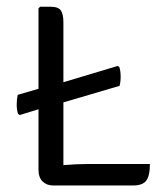

<svg xmlns="http://www.w3.org/2000/svg" viewBox="-20 -566 504 586"><path d="M437.5 -65.5Q437.5 -28.5 426 -14.2Q414.5 0 387.5 0H141.5Q122.5 0 110 -12.2Q97.5 -24.5 97.5 -48V-232.5L40.5 -215L35 -218.5Q31 -230.5 31 -246.5Q31 -262.5 34 -276.5L97.5 -295V-540.5L102.5 -545.5H133.5Q158 -545.5 165.8 -534Q173.5 -522.5 173.5 -497.5V-315L338.5 -364.5L344 -362Q348 -350 348.2 -333.8Q348.5 -317.5 345 -304L173.5 -253.5V-62Q213 -65.5 252 -65.5Z"/></svg>

Font: Signika SC Light
Style: Regular
Weight: 300
Designer: Anna Giedryś
Foundry: Anna Giedryś
Version: Version 2.000; ttfautohint (v1.8.3) -l 8 -r 50 -G 200 -x 9 -